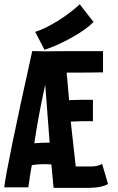

<svg xmlns="http://www.w3.org/2000/svg" viewBox="-20 -888 558 910"><path d="M147 -736.8Q198.2 -753.9 256.3 -790.5Q314.5 -827.1 357.9 -867.7L423.3 -783.7Q385.3 -745.6 317.1 -708.3Q249 -670.9 190.9 -651.9ZM492.2 -15.6Q458 2.4 400.9 2.4H233.9Q233.9 2.4 223.6 -108.4Q210.4 -109.9 200.7 -109.9Q151.4 -109.9 130.9 -105Q126.5 -86.4 114.3 0H0Q12.2 -102.1 132.8 -646L203.6 -644.5Q224.6 -645.5 280.3 -645.5Q280.3 -645.5 341.3 -645.5H468.3V-544.9H460Q442.4 -544.9 419.9 -544.4Q397.5 -543.9 365.2 -543.9H295.9L307.6 -413.1Q315.4 -413.1 330.1 -414.1Q344.7 -415 368.7 -415H420.4V-313.5H368.7Q345.7 -313.5 334 -312.5Q322.3 -311.5 315.4 -311.5L338.9 -99.1H415.5Q428.7 -99.1 440.9 -102.3Q453.1 -105.5 458.5 -108.4L463.9 -111.3ZM215.3 -211.9 194.3 -486.8Q161.6 -337.9 142.6 -209Q170.9 -211.9 215.3 -211.9Z"/></svg>

Font: Fantasque Sans Mono
Style: Bold
Weight: 700
Monospace: yes
Designer: Jany Belluz
Version: Version 1.8.0 ; ttfautohint (v1.8.2)